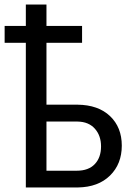

<svg xmlns="http://www.w3.org/2000/svg" viewBox="-38 -825 600 845"><path d="M323.2 -636.7H166.5V-364.3H303.2Q394.5 -363.3 446.3 -314Q498 -264.6 498 -184.1Q498 -103.5 446.3 -52.5Q394.5 -1.5 305.2 0H75.7V-636.7H-17.6V-710.9H75.7V-805.2H166.5V-710.9H323.2ZM166.5 -290V-73.7H300.3Q351.6 -73.7 379.2 -102.8Q406.7 -131.8 406.7 -180.7Q406.7 -228 379.6 -258.5Q352.5 -289.1 303.7 -290Z"/></svg>

Font: RobotoInd
Style: Regular
Weight: 400
Designer: Google
Version: Version 2.001101; 2014